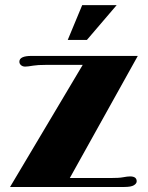

<svg xmlns="http://www.w3.org/2000/svg" viewBox="-20 -744 588 764"><path d="M497.6 -42Q523.9 -42 523.9 -22.5Q523.9 -13.7 512.7 -6.8Q501.5 0 474.6 0H20L309.1 -485.8H162.1Q129.9 -485.8 112.8 -482.9Q89.8 -479 80.1 -479Q70.3 -479 63.7 -484.6Q57.1 -490.2 57.1 -498.5Q57.1 -521.5 105.5 -521.5H528.3L257.8 -35.6H418.5Q454.1 -35.6 469.2 -38.6Q487.3 -42 497.6 -42ZM307.1 -723.6H444.3L325.7 -585H249.5Z"/></svg>

Font: Limelight
Style: Regular
Weight: 400
Designer: Nicole Fally
Foundry: Nicole Fally
Version: Version 1.002